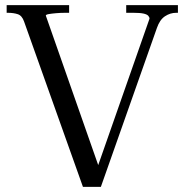

<svg xmlns="http://www.w3.org/2000/svg" viewBox="-20 -730 721 750"><path d="M377 -47 351 -49 564 -657Q564 -663 559 -668.5Q554 -674 540.5 -677Q527 -680 501 -680H473V-710H675V-680H668Q645 -680 624.5 -666.5Q604 -653 593 -621L374 0H304L74 -646Q66 -669 49.5 -674.5Q33 -680 11 -680H6V-710H250V-680H234Q217 -680 199.5 -678.5Q182 -677 170.5 -675Q159 -673 159 -669Z"/></svg>

Font: Roboto Serif 144pt
Style: Regular
Weight: 400
Version: Version 1.008